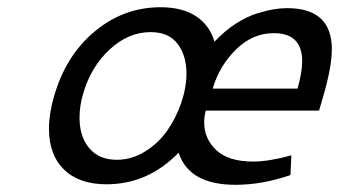

<svg xmlns="http://www.w3.org/2000/svg" viewBox="-20 -497 933 528"><path d="M301.3 -57.6Q341.8 -57.6 378.7 -80.3Q415.5 -103 439.9 -137.9Q464.4 -172.9 478.5 -214.6Q492.7 -256.3 492.7 -294.9Q492.7 -345.2 468 -377Q443.4 -408.7 394 -408.7Q333 -408.7 281.2 -360.6Q229.5 -312.5 208.5 -238.8Q198.7 -206.1 198.7 -173.3Q198.7 -121.1 225.6 -89.4Q252.4 -57.6 301.3 -57.6ZM732.9 -405.8Q674.3 -405.8 628.7 -360.6Q583 -315.4 564.9 -253.4H798.3Q811 -298.8 811 -328.6Q811 -405.8 732.9 -405.8ZM769.5 -474.6Q892.6 -474.6 892.6 -361.3Q892.6 -313.5 868.2 -229.5L857.4 -192.9H545.9Q541.5 -176.8 541.5 -160.2Q541.5 -115.2 575 -84Q608.4 -52.7 676.3 -52.7Q719.2 -52.7 781.2 -69.8L778.8 -15.6Q701.2 11.2 627.4 11.2Q500 11.2 471.2 -77.1Q386.7 9.8 272.9 9.8Q197.8 9.8 156.2 -30.5Q114.7 -70.8 114.7 -143.1Q114.7 -184.1 128.4 -231.4Q160.6 -344.2 240.5 -410.6Q320.3 -477.1 421.4 -477.1Q481.4 -477.1 519 -452.4Q556.6 -427.7 569.8 -382.3Q597.2 -411.6 627.7 -431.4Q658.2 -451.2 685.8 -459.7Q713.4 -468.3 732.7 -471.4Q752 -474.6 769.5 -474.6Z"/></svg>

Font: Cantarell
Style: Italic
Weight: 400
Italic angle: -16°
Designer: Dave Crossland
Version: Version 1.004